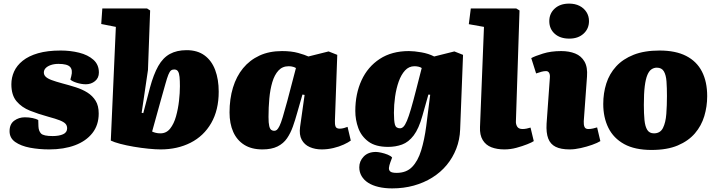

<svg xmlns="http://www.w3.org/2000/svg" viewBox="-20 -814 3972 1064"><path d="M272 -60Q307 -60 329.5 -70Q352 -80 352 -103Q352 -118 343 -128Q334 -138 311.5 -147Q289 -156 248 -167Q193 -182 146.5 -200.5Q100 -219 71.5 -253Q43 -287 43 -347Q43 -384 58 -417.5Q73 -451 106 -477.5Q139 -504 191 -519Q243 -534 317 -534Q370 -534 418.5 -522Q467 -510 497.5 -483Q528 -456 528 -412Q528 -382 506.5 -364.5Q485 -347 456 -347Q432 -347 406 -355Q380 -363 370 -373L375 -392Q384 -426 368.5 -443Q353 -460 304 -460Q280 -460 261.5 -453.5Q243 -447 233 -436.5Q223 -426 223 -412Q223 -399 233 -389Q243 -379 265.5 -370.5Q288 -362 325 -352Q363 -342 399.5 -330.5Q436 -319 464.5 -301Q493 -283 510 -255.5Q527 -228 527 -185Q527 -121 492 -76.5Q457 -32 395.5 -9Q334 14 253 14Q196 14 146 4.5Q96 -5 64.5 -27Q33 -49 33 -87Q33 -126 58.5 -145Q84 -164 118 -164Q141 -164 161.5 -159.5Q182 -155 192 -149L193 -114Q194 -88 207.5 -74Q221 -60 272 -60Z M870 14Q842 14 802 10Q762 6 721 -1Q680 -8 646 -17Q612 -26 594 -35L622 -665L541 -681L547 -767H795L812 -756L800 -426L765 -189L774 -187L811 -328Q831 -402 857 -448Q883 -494 921.5 -515Q960 -536 1014 -536Q1074 -536 1113.5 -507Q1153 -478 1172.5 -426Q1192 -374 1192 -306Q1192 -204 1150.5 -132Q1109 -60 1036 -23Q963 14 870 14ZM945 -429Q934 -429 927 -423Q920 -417 913 -400Q906 -383 896.5 -348.5Q887 -314 871 -258L823 -85Q831 -81 843 -78Q855 -75 869 -75Q902 -75 923 -101.5Q944 -128 955.5 -169.5Q967 -211 972 -255Q977 -299 977 -336Q977 -367 975 -387.5Q973 -408 966.5 -418.5Q960 -429 945 -429Z M1836 -145Q1835 -125 1839.5 -113Q1844 -101 1863 -101Q1874 -101 1886.5 -104.5Q1899 -108 1906 -111L1924 -35Q1911 -25 1885 -13Q1859 -1 1827 6.5Q1795 14 1763 14Q1726 14 1696.5 1Q1667 -12 1652 -39.5Q1637 -67 1643 -111L1668 -288L1656 -290L1627 -189Q1616 -149 1603 -112.5Q1590 -76 1570.5 -47.5Q1551 -19 1518 -2.5Q1485 14 1434 14Q1374 14 1333.5 -11.5Q1293 -37 1272.5 -83Q1252 -129 1252 -191Q1252 -266 1271 -328.5Q1290 -391 1327 -436Q1364 -481 1418 -506Q1472 -531 1543 -531Q1595 -531 1632.5 -520.5Q1670 -510 1689 -501L1801 -529L1849 -510ZM1499 -89Q1508 -89 1514.5 -94.5Q1521 -100 1529 -116Q1537 -132 1547 -165.5Q1557 -199 1572 -254L1620 -437Q1616 -440 1605 -443.5Q1594 -447 1580 -447Q1545 -447 1523 -423Q1501 -399 1489 -358.5Q1477 -318 1472.5 -268Q1468 -218 1468 -166Q1468 -132 1472 -115.5Q1476 -99 1483.5 -94Q1491 -89 1499 -89Z M2364 -289 2354 -290 2321 -173Q2301 -101 2272.5 -63.5Q2244 -26 2208 -13Q2172 0 2131 0Q2061 0 2021.5 -29.5Q1982 -59 1965.5 -104.5Q1949 -150 1949 -199Q1949 -294 1983.5 -369Q2018 -444 2084.5 -487.5Q2151 -531 2246 -531Q2275 -531 2315 -524Q2355 -517 2386 -501L2498 -529L2546 -510L2530 -97Q2528 -40 2508.5 10Q2489 60 2455.5 100.5Q2422 141 2375.5 170Q2329 199 2273 214.5Q2217 230 2153 230Q2112 230 2078 222Q2044 214 2020.5 199Q1997 184 1984 162Q1971 140 1971 113Q1971 79 1995.5 53.5Q2020 28 2063 28Q2074 28 2092.5 32Q2111 36 2128.5 43Q2146 50 2153 59L2143 86Q2137 102 2135.5 115.5Q2134 129 2143 136.5Q2152 144 2178 144Q2232 144 2264 111Q2296 78 2314 19.5Q2332 -39 2342 -115ZM2197 -103Q2207 -103 2216 -112Q2225 -121 2235 -144.5Q2245 -168 2257.5 -210.5Q2270 -253 2287 -320L2317 -437Q2310 -442 2299 -444.5Q2288 -447 2277 -447Q2246 -447 2224.5 -423.5Q2203 -400 2189.5 -362Q2176 -324 2169.5 -278.5Q2163 -233 2163 -189Q2163 -144 2168.5 -123.5Q2174 -103 2197 -103Z M2662 -665 2578 -680 2589 -767H2841L2859 -756L2839 -142Q2838 -126 2846 -112.5Q2854 -99 2876 -99Q2887 -99 2899 -101.5Q2911 -104 2920 -107L2938 -32Q2928 -25 2901.5 -14.5Q2875 -4 2842 5Q2809 14 2775 14Q2734 14 2703 2Q2672 -10 2655 -38Q2638 -66 2640 -110Z M3027 -381Q3029 -399 3023.5 -409.5Q3018 -420 3006 -420Q2994 -420 2981 -416.5Q2968 -413 2951 -407L2924 -492Q2944 -503 2988.5 -517Q3033 -531 3090 -531Q3134 -531 3167.5 -517.5Q3201 -504 3219 -473Q3237 -442 3233 -390L3215 -142Q3214 -123 3219 -111Q3224 -99 3240 -99Q3254 -99 3266.5 -102Q3279 -105 3289 -108L3307 -32Q3291 -22 3261.5 -11.5Q3232 -1 3198.5 6.5Q3165 14 3137 14Q3088 14 3059 -0.5Q3030 -15 3018 -46.5Q3006 -78 3009 -129ZM3024 -697Q3024 -739 3054 -766.5Q3084 -794 3134 -794Q3167 -794 3191.5 -781.5Q3216 -769 3230 -747Q3244 -725 3244 -697Q3244 -655 3214 -627.5Q3184 -600 3135 -600Q3084 -600 3054 -627Q3024 -654 3024 -697Z M3591 17Q3498 17 3439 -15.5Q3380 -48 3351.5 -105.5Q3323 -163 3323 -238Q3323 -298 3340 -351.5Q3357 -405 3394.5 -446Q3432 -487 3491.5 -510.5Q3551 -534 3635 -534Q3724 -534 3782.5 -504Q3841 -474 3870 -417.5Q3899 -361 3899 -281Q3899 -224 3883 -170.5Q3867 -117 3831 -75Q3795 -33 3736 -8Q3677 17 3591 17ZM3604 -75Q3639 -75 3654 -105Q3669 -135 3672.5 -182.5Q3676 -230 3676 -282Q3676 -327 3673.5 -362.5Q3671 -398 3659 -418.5Q3647 -439 3620 -439Q3604 -439 3590.5 -430Q3577 -421 3567.5 -398.5Q3558 -376 3553 -336Q3548 -296 3548 -233Q3548 -184 3551.5 -148.5Q3555 -113 3567 -94Q3579 -75 3604 -75Z"/></svg>

Font: Literata Black
Style: Italic
Weight: 900
Italic angle: -2°
Designer: Latin by Veronika Burian and Jose Scaglione. Greek by Irene Vlachou. Cyrillic by Vera Evstafieva
Foundry: TypeTogether
Version: Version 3.002